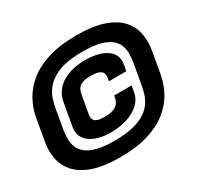

<svg xmlns="http://www.w3.org/2000/svg" viewBox="-148 -852 1067 1036"><g transform="rotate(-30 386.0 -334.0)"><path d="M321.5 10Q424 10 497.5 -12.8Q571 -35.5 619.5 -74.5Q668 -113.5 695 -163Q722 -212.5 732 -266L756 -403.5Q765.5 -456.5 756.2 -505.8Q747 -555 712.2 -594Q677.5 -633 611.8 -655.8Q546 -678.5 443 -678.5Q341 -678.5 267.8 -655.8Q194.5 -633 146.2 -594.2Q98 -555.5 70.8 -506.2Q43.5 -457 34 -403.5L10 -266Q0 -212.5 9.8 -163Q19.5 -113.5 54.2 -74.5Q89 -35.5 154.2 -12.8Q219.5 10 321.5 10ZM338 -82.5Q272.5 -82.5 231 -93.5Q189.5 -104.5 166.2 -123.5Q143 -142.5 133.5 -166.8Q124 -191 124.2 -218Q124.5 -245 128.5 -272L150.5 -397Q154.5 -420 162.8 -445.8Q171 -471.5 188.2 -496.2Q205.5 -521 235.5 -541.5Q265.5 -562 312.2 -574Q359 -586 426.5 -586Q495 -586 538 -574Q581 -562 603.8 -542Q626.5 -522 634.5 -497.2Q642.5 -472.5 641.5 -446.2Q640.5 -420 636.5 -396L614 -268Q610 -245 602.5 -219.8Q595 -194.5 578.5 -170Q562 -145.5 532.2 -125.8Q502.5 -106 455.2 -94.2Q408 -82.5 338 -82.5ZM344.5 -131Q382 -131 418 -138.5Q454 -146 484 -161.8Q514 -177.5 534.2 -201Q554.5 -224.5 560 -256.5L567 -295.5H458.5L455 -278.5Q453.5 -270 449.5 -261.5Q445.5 -253 438.8 -245.8Q432 -238.5 421.2 -233Q410.5 -227.5 395 -224.2Q379.5 -221 359 -221Q330 -221 314.2 -226.2Q298.5 -231.5 293 -240.8Q287.5 -250 287.8 -261.5Q288 -273 290.5 -285.5L308.5 -387Q311 -400 315.2 -411.2Q319.5 -422.5 328.8 -431.2Q338 -440 355.2 -445.2Q372.5 -450.5 401 -450.5Q422.5 -450.5 437 -447.5Q451.5 -444.5 460 -439.2Q468.5 -434 472.2 -427Q476 -420 476.5 -411.5Q477 -403 475.5 -393.5L472 -376H580.5L587 -412Q592 -438.5 585.8 -459.2Q579.5 -480 564 -495Q548.5 -510 526 -520Q503.5 -530 475.5 -534.8Q447.5 -539.5 416.5 -539.5Q377.5 -539.5 342 -531.2Q306.5 -523 277.8 -506.2Q249 -489.5 229.8 -463.5Q210.5 -437.5 204 -401.5L179 -260.5Q173.5 -229.5 183.8 -205.2Q194 -181 217.2 -164.5Q240.5 -148 273 -139.5Q305.5 -131 344.5 -131Z"/></g></svg>

Font: Anybody UltraCondensed Thin ExtraBold
Style: Italic
Weight: 800
Italic angle: -10°
Version: Version 1.111